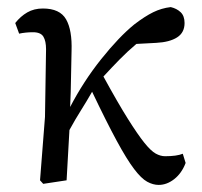

<svg xmlns="http://www.w3.org/2000/svg" viewBox="-20 -509 570 542"><path d="M102 10 93 0 107 -179 110 -370Q110 -393 102.5 -405.5Q95 -418 73 -418Q63 -418 53 -417Q43 -416 34 -414L23 -444Q38 -463 57 -474Q76 -485 101 -485Q149 -485 166.5 -454.5Q184 -424 182 -365Q181 -333 180.5 -291Q180 -249 178 -207Q216 -280 266 -342.5Q316 -405 359 -440Q389 -463 412.5 -474.5Q436 -486 462 -489Q479 -485 490 -474.5Q501 -464 501 -444Q501 -417 480 -403.5Q459 -390 421 -388L365 -385Q340 -364 317.5 -341Q295 -318 272 -293Q313 -218 341 -173.5Q369 -129 387.5 -106Q406 -83 419.5 -75.5Q433 -68 446 -68Q479 -68 496 -75L504 -49Q493 -20 472 -3.5Q451 13 428 13Q412 13 395.5 4Q379 -5 358.5 -32Q338 -59 309.5 -111.5Q281 -164 240 -250Q224 -222 208.5 -197.5Q193 -173 176 -142Q174 -107 172 -71Q170 -35 168 0Z"/></svg>

Font: Source Serif 4
Style: Regular
Weight: 400
Designer: Frank Grießhammer
Foundry: Adobe
Version: Version 4.005;hotconv 1.1.0;makeotfexe 2.6.0